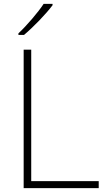

<svg xmlns="http://www.w3.org/2000/svg" viewBox="-20 -970 550 990"><path d="M251 -943V-950H205C177 -907 117 -837 75 -798V-790H104C155 -833 218 -899 251 -943ZM102 0H489V-36H141V-714H102Z"/></svg>

Font: Noto Sans Canadian Aboriginal ExtraLight
Style: Regular
Weight: 200
Designer: Monotype Design Team, Typotheque's Kevin King
Foundry: Monotype Imaging Inc.
Version: Version 2.004